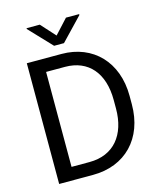

<svg xmlns="http://www.w3.org/2000/svg" viewBox="-130 -998 916 1092"><g transform="rotate(-15 327.5 -452.0)"><path d="M280.3 0C470.7 0 597.7 -129.9 597.7 -330.6V-379.9C597.7 -581.1 469.7 -710.9 285.6 -710.9H81.1V0ZM174.3 -634.8H285.6C422.4 -634.8 504.4 -540.5 504.4 -380.9V-330.6C504.4 -175.8 423.3 -75.7 280.3 -75.7H174.3ZM209 -903.8H131.3V-898.9L256.8 -766.6H314.9L440.9 -898.4V-903.8H363.3L285.6 -819.3Z"/></g></svg>

Font: Bert Sans
Style: Regular
Weight: 400
Designer: Christian Robertson (Google), Cristiano Sobral
Foundry: Google, Cristiano Sobral
Version: Version 3.101